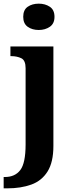

<svg xmlns="http://www.w3.org/2000/svg" viewBox="-40 -790 405 1050"><path d="M172 -626Q136 -626 111.5 -643.5Q87 -661 87 -698Q87 -736 111.5 -753Q136 -770 172 -770Q207 -770 232.5 -753Q258 -736 258 -698Q258 -661 232.5 -643.5Q207 -626 172 -626ZM-20 240V178H-13Q42 178 71 140Q100 102 100 0V-417Q100 -460 76.5 -471.5Q53 -483 21 -483H17V-536H252V8Q252 97 220 148Q188 199 131 219.5Q74 240 0 240Z"/></svg>

Font: Noto Serif Myanmar
Style: Bold
Weight: 700
Designer: Ben Mitchell and the Monotype Design Team
Foundry: Monotype Imaging Inc.
Version: Version 2.106; ttfautohint (v1.8.4.7-5d5b)